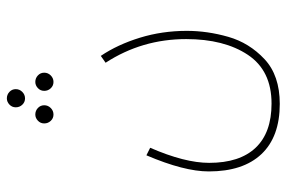

<svg xmlns="http://www.w3.org/2000/svg" viewBox="-158 -448 836 560"><g transform="rotate(-90 260.0 -168.0)"><path d="M87 -159 109 -148Q65 -47 65 24Q65 113 109 159.5Q153 206 238 206Q334 206 380 137Q426 68 426 -43Q426 -172 357 -278L377 -292Q410 -243 430 -178Q450 -113 450 -41Q450 19 432.5 80Q415 141 367.5 185.5Q320 230 237 230Q141 230 90.5 176.5Q40 123 40 23Q40 -49 87 -159ZM280 -540Q280 -529 272 -521Q264 -513 253 -513Q242 -513 234.5 -521Q227 -529 227 -540Q227 -551 235 -558.5Q243 -566 253 -566Q264 -566 272 -558.5Q280 -551 280 -540ZM233 -457Q233 -446 225 -438Q217 -430 206 -430Q195 -430 187.5 -438Q180 -446 180 -457Q180 -468 188 -475.5Q196 -483 206 -483Q217 -483 225 -475.5Q233 -468 233 -457ZM328 -457Q328 -446 320 -438Q312 -430 301 -430Q290 -430 282.5 -438Q275 -446 275 -457Q275 -468 283 -475.5Q291 -483 301 -483Q312 -483 320 -475.5Q328 -468 328 -457Z"/></g></svg>

Font: Noto Sans Arabic CondThin
Style: Regular
Weight: 250
Width: 3
Designer: Nadine Chahine
Foundry: Monotype Imaging Inc.
Version: Version 1.001